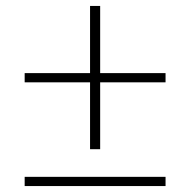

<svg xmlns="http://www.w3.org/2000/svg" viewBox="-20 -626 640 646"><path d="M317 -124V-349H537V-380H317V-606H283V-380H63V-349H283V-124ZM537 0V-31H63V0Z"/></svg>

Font: IBM Plex Thai ExtraLight
Style: Regular
Weight: 200
Designer: Mike Abbink, Paul van der Laan, Pieter van Rosmalen, Ben Mitchell, Mark Frömberg
Foundry: Bold Monday
Version: Version 1.0